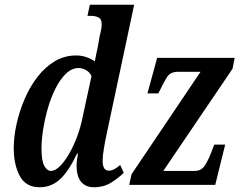

<svg xmlns="http://www.w3.org/2000/svg" viewBox="-20 -780 1010 810"><path d="M147 10Q89 10 63.5 -37.5Q38 -85 38 -155Q38 -204 50 -257.5Q62 -311 84 -362.5Q106 -414 138 -455.5Q170 -497 211 -521.5Q252 -546 301 -546Q324 -546 344.5 -539Q365 -532 380 -521Q382 -534 386 -552Q390 -570 392 -579L400 -625Q404 -640 406.5 -653.5Q409 -667 409 -678Q409 -699 396.5 -706Q384 -713 363 -713H349L359 -760H546L430 -215Q424 -188 418.5 -155Q413 -122 413 -102Q413 -60 439 -60Q451 -60 463.5 -67Q476 -74 487 -84L502 -51Q481 -30 449.5 -10Q418 10 376 10Q342 10 322.5 -12.5Q303 -35 303 -84Q303 -91 304.5 -104Q306 -117 309 -132H305Q272 -61 235 -25.5Q198 10 147 10ZM195 -59Q213 -59 233 -79Q253 -99 272 -132Q291 -165 306 -205.5Q321 -246 329 -288L366 -459Q358 -476 342.5 -484.5Q327 -493 312 -493Q283 -493 258.5 -469.5Q234 -446 214.5 -407.5Q195 -369 182 -323.5Q169 -278 162 -233.5Q155 -189 155 -154Q155 -103 166.5 -81Q178 -59 195 -59ZM525 0 535 -45 826 -477H730Q698 -477 684 -454Q670 -431 650 -390L648 -386H602L643 -536H970L961 -490L669 -59H803Q831 -59 847 -86Q863 -113 875 -147L884 -170H930L888 0Z"/></svg>

Font: Noto Serif ExtraCondensed SemiBold
Style: Italic
Weight: 600
Width: 2
Italic angle: -12°
Designer: Monotype Design Team
Foundry: Monotype Imaging Inc.
Version: Version 2.013